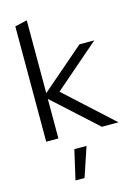

<svg xmlns="http://www.w3.org/2000/svg" viewBox="-143 -790 788 1126"><g transform="rotate(-15 251.0 -226.5)"><path d="M63 0V-700L137 -717V-275L399 -501H489L214 -263L502 0H401L137 -240V0ZM170 264 211 85H285L225 264Z"/></g></svg>

Font: Red Hat Display VF
Style: Regular
Weight: 300
Designer: Pentagram, MCKL
Foundry: Pentagram, MCKL
Version: Version 1.023